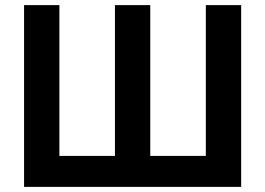

<svg xmlns="http://www.w3.org/2000/svg" viewBox="-20 -730 1036 750"><path d="M74 0V-710H212V-121H429V-710H567V-121H784V-710H922V0Z"/></svg>

Font: YasnoRaleway
Style: Bold
Weight: 700
Designer: Matt McInerney, Pablo Impallari, Rodrigo Fuenzalida
Foundry: Matt McInerney, Pablo Impallari, Rodrigo Fuenzalida
Version: Version 4.026